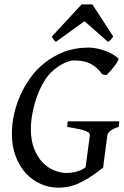

<svg xmlns="http://www.w3.org/2000/svg" viewBox="-20 -849 572 884"><path d="M526.4 -264.6Q500 -256.8 487.8 -246.3Q475.6 -235.8 474.1 -224.6Q472.2 -211.4 469.5 -190.4Q466.8 -169.4 463.9 -147.5Q460.9 -125.5 458.5 -106.2Q456.1 -86.9 455.1 -77.6Q418 -47.9 388.7 -29.8Q359.4 -11.7 335 -1.7Q310.5 8.3 289.6 11.7Q268.6 15.1 249 15.1Q207 15.1 168.2 -1.7Q129.4 -18.6 99.9 -50.3Q70.3 -82 52.5 -128.4Q34.7 -174.8 34.7 -233.4Q34.7 -279.8 45.4 -326.2Q56.2 -372.6 75.7 -415Q95.2 -457.5 122.3 -494.1Q149.4 -530.8 182.6 -557.1Q224.1 -590.8 275.1 -610.4Q326.2 -629.9 388.7 -629.9Q403.8 -629.9 422.4 -626.5Q440.9 -623 459.7 -616.7Q478.5 -610.4 495.4 -601.1Q512.2 -591.8 524.9 -580.1Q527.8 -577.6 522 -567.1Q516.1 -556.6 506.6 -544.2Q497.1 -531.7 486.6 -520Q476.1 -508.3 469.2 -502.9L450.7 -506.8Q427.7 -539.6 397.2 -555.2Q366.7 -570.8 320.8 -570.8Q301.3 -570.8 275.6 -558.3Q250 -545.9 224.1 -523.9Q201.2 -504.9 182.4 -473.1Q163.6 -441.4 150.1 -404.1Q136.7 -366.7 129.4 -327.6Q122.1 -288.6 122.1 -254.4Q122.1 -202.1 137.2 -164.1Q152.3 -126 176 -101.3Q199.7 -76.7 229 -64.7Q258.3 -52.7 287.1 -52.7Q310.5 -52.7 333.7 -59.3Q356.9 -65.9 374 -78.6L393.6 -224.6Q394 -229.5 391.8 -234.4Q389.6 -239.3 378.9 -244.1Q368.2 -249 346.9 -253.9Q325.7 -258.8 289.1 -264.6L292 -290.5H529.3ZM501.5 -680.7Q494.6 -670.9 489.7 -665.5Q484.9 -660.2 477.1 -656.2L369.1 -751.5L237.3 -656.2Q232.9 -659.2 228.3 -665Q223.6 -670.9 218.8 -680.7L355.5 -828.6H405.3Z"/></svg>

Font: Gentium Book Basic
Style: Italic
Weight: 400
Italic angle: -8°
Designer: J. Victor Gaultney and Annie Olsen
Foundry: SIL International
Version: Version 1.102; 2013; Maintenance release